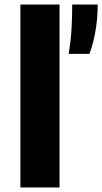

<svg xmlns="http://www.w3.org/2000/svg" viewBox="-20 -828 452 848"><path d="M70 0V-808H243V0ZM283.5 -590Q292.5 -646 295.8 -698.5Q299 -751 299 -808H411.5Q411.5 -748.5 401.8 -691.8Q392 -635 375 -590Z"/></svg>

Font: Encode Sans Exp
Style: Bold
Weight: 700
Width: 7
Designer: Multiple Designers
Foundry: Impallari Type
Version: Version 3.002; ttfautohint (v1.8.3) -l 8 -r 50 -G 200 -x 14 